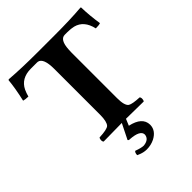

<svg xmlns="http://www.w3.org/2000/svg" viewBox="-240 -785 1131 1131"><g transform="rotate(-45 326.0 -219.0)"><path d="M279.8 101.1 273.9 95.2 321.3 0Q264.2 0 168 2Q159.7 -6.3 164.6 -25.4Q166 -29.8 168 -32.2Q232.4 -34.7 247.6 -48.8Q264.6 -66.4 265.1 -123V-505.9Q265.1 -597.2 226.6 -604.5Q222.2 -605 217.8 -605H168.9Q87.9 -605 57.1 -541.5Q48.3 -522.5 42 -499Q15.6 -499.5 2.9 -503.9Q22.5 -589.8 27.8 -649.9Q29.3 -651.9 32.2 -652.8Q133.8 -645 265.1 -645H405.8Q538.1 -645 629.9 -652.8Q631.3 -651.4 632.8 -649.9Q634.3 -582 646 -506.8Q634.3 -502 606.9 -502Q588.9 -583 523.9 -599.6Q501.5 -605 473.1 -605H451.2Q410.2 -605 405.8 -527.8Q405.3 -516.1 404.8 -502.9V-123Q404.8 -60.5 425.8 -45.9Q443.4 -34.7 502 -32.2Q510.3 -23.9 505.4 -4.4Q503.9 0 502 2Q414.1 0 356 0L338.9 41Q430.7 61 432.1 125Q432.1 172.9 380.9 199.7Q350.6 214.8 314.9 214.8Q288.1 214.8 258.8 201.7Q253.9 199.7 251 198.2Q252 177.2 261.2 171.9Q298.8 186 318.8 186Q365.2 181.2 369.1 145Q369.1 106.4 285.2 101.1Q281.7 101.1 279.8 101.1Z"/></g></svg>

Font: Linux Libertine O
Style: Bold
Weight: 700
Designer: Philipp H. Poll
Foundry: Philipp H. Poll
Version: Version 5.0.0